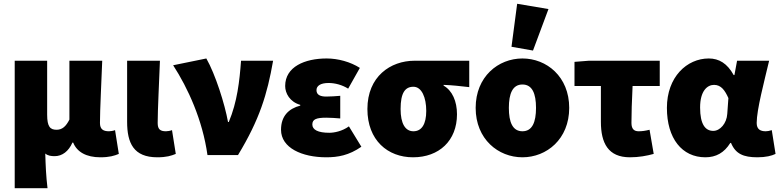

<svg xmlns="http://www.w3.org/2000/svg" viewBox="-20 -822 4132 1018"><path d="M58 176H232C224 110 222 57 220 -8C234 4 252 6 270 6C310 6 344 -20 364 -66H368C388 -16 438 12 512 12C560 12 586 4 610 -6L590 -132C580 -128 566 -126 558 -126C528 -126 510 -136 510 -170C510 -240 518 -390 522 -500H348V-188C330 -152 310 -134 280 -134C246 -134 230 -150 230 -214V-500H58Z M814 12C862 12 888 4 912 -6L892 -132C882 -128 868 -126 860 -126C830 -126 816 -136 816 -170C816 -240 824 -390 828 -500H654V-176C654 -64 688 12 814 12Z M1080 0H1242C1356 -188 1397 -322 1428 -500H1258C1250 -392 1238 -282 1193 -175H1189C1172 -270 1122 -428 1074 -512L898 -476C976 -356 1054 -186 1080 0Z M1710 12C1771 12 1830 2 1896 -44L1830 -152C1794 -126 1752 -118 1726 -118C1666 -118 1636 -134 1636 -162C1636 -190 1658 -198 1710 -198C1733 -198 1761 -196 1784 -194V-314C1761 -312 1732 -310 1710 -310C1680 -310 1658 -318 1658 -344C1658 -366 1678 -382 1722 -382C1756 -382 1794 -372 1826 -352L1888 -462C1838 -494 1772 -512 1712 -512C1596 -512 1492 -468 1492 -366C1492 -328 1516 -282 1572 -266V-262C1510 -246 1470 -206 1470 -134C1470 -38 1581 12 1710 12Z M2170 12C2308 12 2403 -76 2403 -216C2403 -285 2378 -342 2332 -368V-372C2383 -370 2414 -366 2468 -360V-500H2178C2050 -500 1928 -416 1928 -244C1928 -78 2036 12 2170 12ZM2172 -126C2128 -126 2104 -168 2104 -244C2104 -330 2128 -362 2172 -362C2216 -362 2240 -305 2240 -234C2240 -164 2216 -126 2172 -126Z M2750 12C2878 12 2998 -84 2998 -250C2998 -416 2878 -512 2750 -512C2622 -512 2502 -416 2502 -250C2502 -84 2622 12 2750 12ZM2750 -126C2698 -126 2678 -174 2678 -250C2678 -326 2698 -374 2750 -374C2802 -374 2822 -326 2822 -250C2822 -174 2802 -126 2750 -126ZM2806 -554 2888 -774 2722 -802 2692 -574Z M3320 12C3368 12 3410 4 3446 -6L3424 -134C3400 -128 3384 -126 3366 -126C3344 -126 3328 -136 3328 -170C3328 -214 3330 -290 3334 -366H3478V-500H3102L3026 -494V-366H3166V-176C3166 -64 3204 12 3320 12Z M3720 12C3776 12 3820 -12 3852 -64H3856C3880 -6 3922 12 3996 12C4040 12 4072 4 4092 -6L4072 -132C4060 -128 4049 -126 4040 -126C4012 -126 3992 -136 3992 -170C3992 -240 4032 -390 4058 -500H3888L3874 -424H3870C3836 -486 3792 -512 3738 -512C3622 -512 3516 -414 3516 -250C3516 -88 3596 12 3720 12ZM3762 -128C3720 -128 3692 -162 3692 -252C3692 -340 3730 -372 3766 -372C3804 -372 3824 -342 3842 -302L3836 -218C3833 -168 3798 -128 3762 -128Z"/></svg>

Font: Source Sans Pro Black
Style: Regular
Weight: 900
Designer: Paul D. Hunt
Foundry: Adobe Systems Incorporated
Version: Version 3.006;hotconv 1.0.111;makeotfexe 2.5.65597